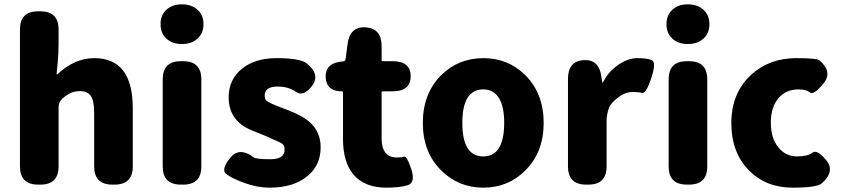

<svg xmlns="http://www.w3.org/2000/svg" viewBox="-20 -851 3888 885"><path d="M156 0Q72 0 72 -84V-715Q72 -799 156 -799H166Q250 -799 250 -715V-651Q250 -607 246 -563L241 -511Q241 -506 245 -509Q324 -583 415 -583Q592 -583 592 -352V-84Q592 0 508 0H498Q414 0 414 -84V-330Q414 -387 398.5 -409Q383 -431 348 -431Q320 -431 297 -418Q278 -407 267 -396Q250 -380 250 -357V-84Q250 0 166 0Z M814 0Q730 0 730 -84V-485Q730 -569 814 -569H824Q908 -569 908 -485V-84Q908 0 824 0ZM818.5 -648Q774 -648 747 -673Q720 -698 720 -739.5Q720 -781 747 -806Q774 -831 818.5 -831Q863 -831 890.5 -806Q918 -781 918 -739.5Q918 -698 890.5 -673Q863 -648 818.5 -648Z M1221 14Q1166 14 1106 -8Q1046 -30 1022 -49.5Q998 -69 1040 -122Q1082 -176 1149 -126Q1161 -117 1226.5 -117Q1292 -117 1292 -162Q1292 -182 1278.5 -190Q1265 -198 1229 -213L1217 -219Q1179 -235 1141 -250Q1034 -293 1034 -403Q1034 -484 1094.5 -533.5Q1155 -583 1254 -583Q1362 -583 1392 -560Q1458 -509 1419 -456Q1379 -403 1344.5 -427.5Q1310 -452 1260 -452Q1200 -452 1200 -411Q1200 -391 1213 -383Q1226 -375 1261 -361L1308 -343Q1376 -317 1410 -286Q1458 -241 1458 -172Q1458 -90 1398 -40Q1334 14 1221 14Z M1762 14Q1659 14 1608 -48Q1561 -105 1561 -211V-425Q1561 -430 1556 -430Q1484 -430 1481 -496Q1479 -562 1561 -568Q1572 -569 1573 -579L1582 -648Q1593 -730 1666 -725Q1739 -720 1739 -638V-574Q1739 -569 1744 -569H1789Q1873 -569 1873 -500Q1873 -430 1789 -430H1744Q1739 -430 1739 -425V-213Q1739 -125 1811 -125Q1832 -125 1843.5 -129Q1855 -133 1876 -71Q1896 -8 1858.5 3Q1821 14 1762 14Z M2014 -65Q1929 -149 1929 -284.5Q1929 -420 2014 -505Q2094 -583 2208 -583Q2322 -583 2401 -505Q2486 -420 2486 -284.5Q2486 -149 2401 -65Q2322 14 2208 14Q2094 14 2014 -65ZM2304 -285Q2304 -358 2281 -397Q2256 -439 2208 -439Q2111 -439 2111 -284.5Q2111 -130 2207.5 -130Q2304 -130 2304 -285Z M2682 0Q2598 0 2598 -84V-487Q2598 -569 2670 -574Q2742 -578 2752 -497L2755 -478Q2756 -470 2757.5 -470Q2759 -470 2767 -485Q2789 -525 2834 -555Q2876 -583 2919.5 -583Q2963 -583 2984.5 -573.5Q3006 -564 2982 -491Q2958 -419 2940.5 -423Q2923 -427 2898 -427Q2863 -427 2832 -404Q2796 -377 2788 -356Q2776 -325 2776 -292V-84Q2776 0 2692 0Z M3146 0Q3062 0 3062 -84V-485Q3062 -569 3146 -569H3156Q3240 -569 3240 -485V-84Q3240 0 3156 0ZM3150.5 -648Q3106 -648 3079 -673Q3052 -698 3052 -739.5Q3052 -781 3079 -806Q3106 -831 3150.5 -831Q3195 -831 3222.5 -806Q3250 -781 3250 -739.5Q3250 -698 3222.5 -673Q3195 -648 3150.5 -648Z M3634 14Q3511 14 3433 -65Q3351 -147 3351 -284Q3351 -421 3441 -505Q3525 -583 3650 -583Q3745 -583 3757 -573Q3820 -519 3775 -465Q3730 -411 3713 -425Q3696 -439 3661 -439Q3602 -439 3567.5 -397.5Q3533 -356 3533 -285.5Q3533 -215 3567 -172.5Q3601 -130 3654 -130Q3703 -130 3724.5 -147Q3746 -164 3788 -113Q3831 -61 3768 -6Q3745 14 3634 14Z"/></svg>

Font: Resource Han Rounded TW Heavy
Style: Regular
Weight: 900
Designer: Cyano Hao (round all glyphs); Ryoko NISHIZUKA 西塚涼子 (kana, bopomofo & ideographs); Paul D. Hunt (Latin, Greek & Cyrillic)
Foundry: Cyano Hao
Version: 0.990